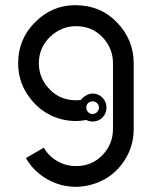

<svg xmlns="http://www.w3.org/2000/svg" viewBox="-20 -721 585 741"><path d="M270 -701Q181 -701 115.5 -635.5Q50 -570 50 -477Q50 -398 100 -337Q132 -297 177 -275.5Q222 -254 273 -254Q293 -254 313 -258Q324 -252 337 -252Q360 -252 375.5 -267.5Q391 -283 391 -305.5Q391 -328 375.5 -344Q360 -360 337 -360Q325 -360 312 -352.5Q299 -345 292 -335Q283 -334 273 -334Q205 -334 162 -387Q130 -426 130 -477Q130 -537 173 -578.5Q216 -620 273 -620Q335 -620 375.5 -577.5Q416 -535 416 -477V-223Q416 -165 375.5 -122.5Q335 -80 273 -80Q235 -80 201.5 -99Q168 -118 149 -151L80 -111Q110 -59 162 -29.5Q214 0 273 0Q302 0 331 -8Q404 -27 450 -87Q496 -147 496 -223V-477Q496 -567 432 -634Q368 -701 270 -701ZM320 -323Q327 -330 337 -330Q347 -330 354.5 -323Q362 -316 362 -306Q362 -296 354.5 -288.5Q347 -281 337 -281Q327 -281 320 -288.5Q313 -296 313 -306Q313 -316 320 -323Z"/></svg>

Font: Sakbunderan
Style: Regular
Weight: 400
Version: Version 1.00